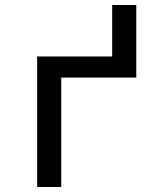

<svg xmlns="http://www.w3.org/2000/svg" viewBox="-20 -745 640 765"><path d="M128 0V-520H427V-725H523V-436H224V0Z"/></svg>

Font: Zed Mono Medium Extended
Style: Regular
Weight: 500
Width: 7
Monospace: yes
Designer: Belleve Invis
Foundry: Belleve Invis
Version: Version 1.0.0; ttfautohint (v1.8.4)